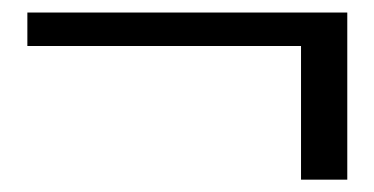

<svg xmlns="http://www.w3.org/2000/svg" viewBox="-20 -421 600 308"><path d="M462.9 -132.8V-347.2H23.9V-400.9H537.1V-132.8Z"/></svg>

Font: Linux Libertine
Style: Bold
Weight: 700
Designer: Philipp H. Poll
Foundry: Philipp H. Poll
Version: Version 5.0.3